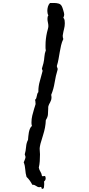

<svg xmlns="http://www.w3.org/2000/svg" viewBox="-20 -1002 583 1254"><path d="M403.3 -850.6Q403.3 -831.1 398.4 -813Q393.6 -794.9 390.6 -775.4Q389.6 -773.4 389.6 -768.6Q389.6 -762.7 390.6 -757.3Q391.6 -752 393.6 -747.1Q383.8 -727.5 378.9 -705.6Q374 -683.6 370.1 -661.1L362.3 -616.2Q358.4 -593.8 351.6 -572.3V-569.3Q351.6 -564.5 354 -560.5Q356.4 -556.6 356.4 -551.8V-547.9Q343.8 -506.8 336.9 -463.4Q330.1 -419.9 314.5 -382.8Q316.4 -373 316.4 -368.2Q316.4 -357.4 314 -349.1Q311.5 -340.8 307.6 -334L300.8 -321.3Q297.9 -315.4 295.9 -308.6Q294.9 -304.7 294.9 -300.8V-293Q293.9 -270.5 293 -253.9Q292 -237.3 279.3 -217.8Q278.3 -192.4 273.9 -168.9Q269.5 -145.5 261.7 -121.1Q256.8 -101.6 250 -82Q243.2 -62.5 240.2 -43Q238.3 -33.2 239.7 -19Q241.2 -4.9 241.2 5.9Q241.2 28.3 239.7 50.3Q238.3 72.3 233.4 92.8Q236.3 107.4 244.1 119.6Q252 131.8 253.9 146.5Q256.8 149.4 259.8 149.4Q261.7 149.4 264.2 148.4Q266.6 147.5 269.5 147.5Q273.4 147.5 275.4 149.4Q278.3 157.2 278.3 163.1Q278.3 174.8 267.6 183.6Q268.6 189.5 268.6 193.4V203.1Q268.6 210 267.1 220.7Q265.6 231.4 255.9 231.4Q251 231.4 251.5 226.1Q252 220.7 247.1 218.8Q241.2 220.7 237.3 220.7Q229.5 220.7 224.6 217.8L214.8 211.9Q210 209 204.6 206.5Q199.2 204.1 191.4 205.1Q183.6 190.4 174.3 177.2Q165 164.1 153.3 153.3Q146.5 129.9 145 105Q143.6 80.1 134.8 57.6Q135.7 56.6 137.7 51.8L141.6 42Q143.6 37.1 145 32.2Q146.5 27.3 146.5 25.4Q146.5 19.5 144.5 15.1Q142.6 10.7 141.6 5.9Q148.4 -16.6 150.4 -43Q152.3 -69.3 163.1 -88.9Q164.1 -98.6 165 -111.8Q166 -125 168.5 -137.2Q170.9 -149.4 175.3 -160.6Q179.7 -171.9 188.5 -179.7Q186.5 -184.6 186 -190.9Q185.5 -197.3 185.5 -202.1Q185.5 -225.6 190.9 -247.6Q196.3 -269.5 203.1 -292Q205.1 -298.8 207.5 -305.7Q210 -312.5 211.9 -320.3Q212.9 -322.3 212.4 -324.2Q211.9 -326.2 211.9 -328.1Q211.9 -339.8 209 -350.6Q214.8 -354.5 216.8 -360.8Q218.8 -367.2 220.2 -374.5Q221.7 -381.8 223.6 -388.7Q225.6 -395.5 230.5 -400.4V-405.3Q230.5 -439.5 240.2 -472.2Q250 -504.9 257.8 -537.1V-541Q257.8 -544.9 255.9 -546.9Q253.9 -548.8 253.9 -552.7V-554.7Q255.9 -563.5 258.8 -571.8Q261.7 -580.1 263.7 -588.9Q268.6 -610.4 270 -631.8Q271.5 -653.3 279.3 -673.8Q277.3 -681.6 277.3 -689.5V-705.1Q277.3 -727.5 279.8 -748.5Q282.2 -769.5 287.1 -791Q289.1 -798.8 292.5 -811.5Q295.9 -824.2 295.9 -831.1Q295.9 -842.8 293 -855Q290 -867.2 290 -878.9Q290 -884.8 291 -890.6Q292 -896.5 295.9 -901.4Q289.1 -914.1 289.1 -930.7Q289.1 -944.3 293 -958.5Q296.9 -972.7 306.6 -982.4H335.9Q349.6 -982.4 363.3 -978.5Q377 -974.6 383.8 -960.9Q385.7 -958 388.2 -950.7Q390.6 -943.4 393.1 -935.1Q395.5 -926.8 397.5 -919.4Q399.4 -912.1 399.4 -908.2Q399.4 -896.5 393.6 -886.7Q400.4 -878.9 401.9 -869.6Q403.3 -860.4 403.3 -850.6Z"/></svg>

Font: Rock Salt
Style: Regular
Weight: 400
Version: Version 1.001